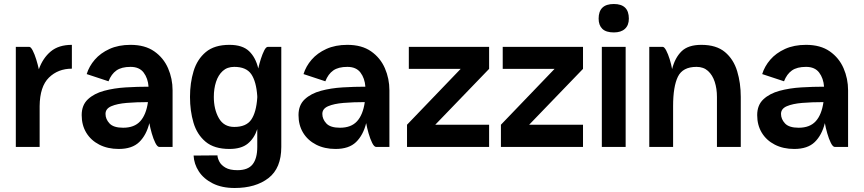

<svg xmlns="http://www.w3.org/2000/svg" viewBox="-20 -734 4315 959"><path d="M59 0V-500H126Q134 -500 143.5 -481.5Q153 -463 161 -437Q169 -411 174 -388Q194 -444 233.5 -477Q273 -510 339 -510V-391Q270 -391 224.5 -346.5Q179 -302 178 -204V0Z M522 -328 413 -364Q425 -403 453.5 -436Q482 -469 527 -489.5Q572 -510 632 -510Q704 -510 750.5 -477.5Q797 -445 819.5 -393Q842 -341 842 -283V0H776Q766 0 756 -20Q746 -40 738 -68Q730 -96 726 -119Q711 -59 675.5 -24.5Q640 10 573 10Q518 10 476 -11.5Q434 -33 411 -71Q388 -109 388 -159Q388 -209 419 -238Q450 -267 500 -280.5Q550 -294 608.5 -297.5Q667 -301 722 -301Q719 -343 697.5 -371.5Q676 -400 632 -400Q587 -400 561.5 -382Q536 -364 522 -328ZM507 -165Q507 -139 527 -117.5Q547 -96 595 -96Q651 -96 680.5 -128.5Q710 -161 719 -224Q661 -224 613 -220Q565 -216 536 -203.5Q507 -191 507 -165Z M1385 0Q1385 106 1321 155.5Q1257 205 1152 205Q1088 205 1042.5 182Q997 159 973 122Q949 85 947 43L1066 42Q1067 57 1076 74Q1085 91 1106.5 103.5Q1128 116 1166 116Q1219 116 1242 86.5Q1265 57 1265 0V-89Q1250 -43 1217.5 -16.5Q1185 10 1126 10Q1050 10 1007 -26Q964 -62 946.5 -121Q929 -180 929 -250Q929 -320 947 -379Q965 -438 1008 -474Q1051 -510 1126 -510Q1191 -510 1224 -478.5Q1257 -447 1270 -392Q1275 -415 1283 -440Q1291 -465 1300 -482.5Q1309 -500 1318 -500H1385ZM1150 -400Q1115 -400 1092.5 -379.5Q1070 -359 1059 -325Q1048 -291 1048 -250Q1048 -188 1073 -144Q1098 -100 1150 -100Q1210 -100 1235 -136.5Q1260 -173 1265 -246V-254Q1260 -327 1235 -363.5Q1210 -400 1150 -400Z M1605 -328 1496 -364Q1508 -403 1536.5 -436Q1565 -469 1610 -489.5Q1655 -510 1715 -510Q1787 -510 1833.5 -477.5Q1880 -445 1902.5 -393Q1925 -341 1925 -283V0H1859Q1849 0 1839 -20Q1829 -40 1821 -68Q1813 -96 1809 -119Q1794 -59 1758.5 -24.5Q1723 10 1656 10Q1601 10 1559 -11.5Q1517 -33 1494 -71Q1471 -109 1471 -159Q1471 -209 1502 -238Q1533 -267 1583 -280.5Q1633 -294 1691.5 -297.5Q1750 -301 1805 -301Q1802 -343 1780.5 -371.5Q1759 -400 1715 -400Q1670 -400 1644.5 -382Q1619 -364 1605 -328ZM1590 -165Q1590 -139 1610 -117.5Q1630 -96 1678 -96Q1734 -96 1763.5 -128.5Q1793 -161 1802 -224Q1744 -224 1696 -220Q1648 -216 1619 -203.5Q1590 -191 1590 -165Z M2154 -111H2423V0H2013V-111L2281 -390H2022V-500H2423V-390Z M2623 -111H2892V0H2482V-111L2750 -390H2491V-500H2892V-390Z M2970 -641Q2970 -714 3046 -714Q3121 -714 3121 -641Q3121 -608 3101.5 -590Q3082 -572 3046 -572Q3007 -572 2988.5 -590Q2970 -608 2970 -641ZM2986 -500H3105V0H2986Z M3223 0V-500H3290Q3298 -500 3307.5 -482Q3317 -464 3325 -438Q3333 -412 3337 -389Q3351 -445 3384 -477.5Q3417 -510 3483 -510Q3558 -510 3601 -474Q3644 -438 3662 -378.5Q3680 -319 3680 -250V0H3561V-250Q3561 -291 3550 -325Q3539 -359 3516.5 -379.5Q3494 -400 3459 -400Q3390 -400 3366 -351Q3342 -302 3342 -204V0Z M3896 -328 3787 -364Q3799 -403 3827.5 -436Q3856 -469 3901 -489.5Q3946 -510 4006 -510Q4078 -510 4124.5 -477.5Q4171 -445 4193.5 -393Q4216 -341 4216 -283V0H4150Q4140 0 4130 -20Q4120 -40 4112 -68Q4104 -96 4100 -119Q4085 -59 4049.5 -24.5Q4014 10 3947 10Q3892 10 3850 -11.5Q3808 -33 3785 -71Q3762 -109 3762 -159Q3762 -209 3793 -238Q3824 -267 3874 -280.5Q3924 -294 3982.5 -297.5Q4041 -301 4096 -301Q4093 -343 4071.5 -371.5Q4050 -400 4006 -400Q3961 -400 3935.5 -382Q3910 -364 3896 -328ZM3881 -165Q3881 -139 3901 -117.5Q3921 -96 3969 -96Q4025 -96 4054.5 -128.5Q4084 -161 4093 -224Q4035 -224 3987 -220Q3939 -216 3910 -203.5Q3881 -191 3881 -165Z"/></svg>

Font: Haskoy Bold
Style: Regular
Weight: 700
Designer: Ertekin Erdin
Foundry: Ertekin Erdin
Version: Version 1.500; ttfautohint (v1.8.3)